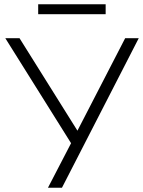

<svg xmlns="http://www.w3.org/2000/svg" viewBox="-20 -885 675 905"><path d="M206 0 315 -210 5 -705H72L345 -269L570 -705H634L272 0ZM160 -818V-865H478V-818Z"/></svg>

Font: Nunito Sans Light
Style: Regular
Weight: 300
Designer: Vernon Adams
Foundry: Vernon Adams
Version: Version 3.101; ttfautohint (v1.8.4.7-5d5b);gftools[0.9.27]